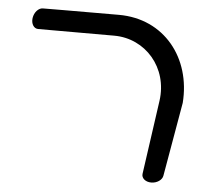

<svg xmlns="http://www.w3.org/2000/svg" viewBox="-46 -630 740 679"><g transform="rotate(5 324.0 -290.5)"><path d="M481.6 -28C479.5 -13 493.8 0 514.7 0C535.6 0 553.5 -13 555.7 -28L601.3 -290.3C613.3 -450.1 511 -580.8 349.5 -580.8C188 -580.8 79.4 -580 79.4 -580C64.4 -580 49.2 -563.9 46.2 -543C43.3 -522.1 54 -506 69 -506C69 -506 227.5 -506 339 -506C450.5 -506 535.5 -409.2 518.8 -290.3C502.1 -171.4 481.6 -28 481.6 -28Z"/></g></svg>

Font: Hi.
Style: Regular
Weight: 400
Designer: Mew Too, Robert Jablonski
Foundry: Cannot Into Space Fonts
Version: Version 1.996